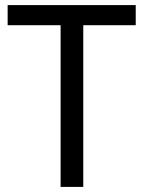

<svg xmlns="http://www.w3.org/2000/svg" viewBox="-20 -734 564 754"><path d="M218 0V-635H10V-714H513V-635H307V0Z"/></svg>

Font: Noto Sans Display
Style: Regular
Weight: 400
Designer: Monotype Design team
Foundry: Monotype Imaging Inc.
Version: Version 1.000